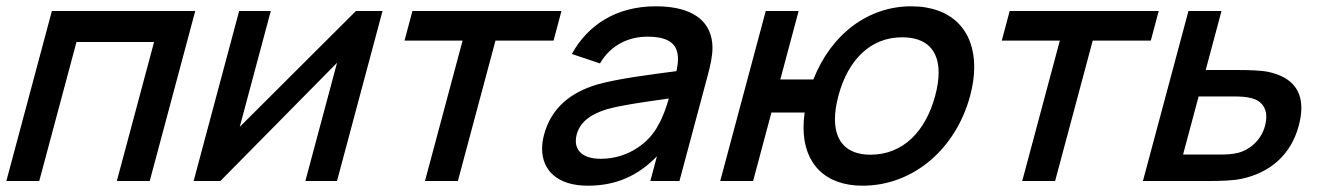

<svg xmlns="http://www.w3.org/2000/svg" viewBox="-23 -575 4211 610"><path d="M-2.8 0H101.7L220 -441.5H466.5L348.2 0H452.7L597.3 -540H141.8Z M1192.3 -540H1107.8L738.7 -172L837.3 -540H736.8L592.2 0H677.2L1047.8 -375.5L947.2 0H1047.7Z M1327.2 0H1431.7L1551.2 -446H1735.7L1760.8 -540H1287.3L1262.2 -446H1446.7Z M2237.8 -452C2223.3 -523 2156.9 -555 2060.4 -555C1935.4 -555 1844.6 -496 1793.8 -403.5L1883.2 -373.5C1917.8 -433.5 1976.5 -458.5 2033.5 -458.5C2101.8 -458.5 2131 -435.6 2131 -387.6C2131 -376.1 2129.3 -363.3 2126.2 -349C2035.5 -337 1943.4 -325.5 1875.9 -307C1785.3 -280.5 1727.4 -228.5 1705.5 -147C1701.4 -131.6 1699.3 -116.7 1699.3 -102.5C1699.3 -35.4 1746 15 1844.6 15C1932.1 15 2002.7 -15 2064.2 -78.5L2043.2 0H2135.7L2224.7 -332.5C2233.7 -365.7 2240.6 -395.7 2240.6 -423.4C2240.6 -433.2 2239.7 -442.7 2237.8 -452ZM1886 -70.5C1830.3 -70.5 1806.4 -95 1806.4 -127.5C1806.4 -134 1807.4 -140.9 1809.3 -148C1820.7 -190.5 1858.4 -213.5 1905.2 -228C1954.4 -241.5 2017.1 -250 2101.9 -262C2094.7 -237 2083.4 -202.5 2068.2 -177.5C2042.1 -125 1975 -70.5 1886 -70.5Z M2717.6 15C2878.1 15 3013.9 -101.5 3059.3 -271C3068 -303.4 3072.2 -334.1 3072.2 -362.4C3072.2 -478.2 3001.2 -555 2871.9 -555C2737.9 -555 2619 -469.5 2561.1 -322.5H2456.1L2514.3 -540H2409.8L2265.2 0H2369.7L2427.9 -217.5H2533.4C2531.1 -200.9 2529.9 -185.1 2529.9 -170.1C2529.9 -54 2599.4 15 2717.6 15ZM2742.5 -83.5C2666.9 -83.5 2629.7 -125.7 2629.7 -196.2C2629.7 -218.5 2633.4 -243.5 2640.8 -271C2671 -384 2742 -456.5 2843 -456.5C2921.4 -456.5 2959.1 -414.7 2959.1 -344.4C2959.1 -322.4 2955.4 -297.7 2948.1 -270.5C2918.4 -159.5 2847.5 -83.5 2742.5 -83.5Z M3224.7 0H3329.2L3448.7 -446H3633.2L3658.3 -540H3184.8L3159.7 -446H3344.2Z M3608.2 0H3823.2C3853.2 0 3893.9 -1 3922 -7C4010.6 -26 4078 -81.5 4103.2 -175.5C4108.8 -196.4 4111.5 -215.2 4111.5 -232.1C4111.5 -296.6 4072.2 -332.2 4007 -346.5C3983.3 -351.5 3944.6 -352.5 3914.1 -352.5H3807.6L3857.8 -540H3752.8ZM3735.7 -84 3785.1 -268.5H3901.1C3917.1 -268.5 3936.8 -267.5 3953.6 -263C3981.4 -255.9 4000.2 -236.2 4000.2 -203.7C4000.2 -195.2 3998.9 -185.8 3996.2 -175.5C3983.3 -127.5 3945.5 -98.5 3911.1 -89.5C3891.8 -84.5 3868.7 -84 3851.7 -84Z"/></svg>

Font: Manrope
Style: SemiBoldItalic
Weight: 600
Italic angle: -15°
Designer: Mikhail Sharanda
Foundry: Mikhail Sharanda
Version: Version 4.502;hotconv 1.0.109;makeotfexe 2.5.65596